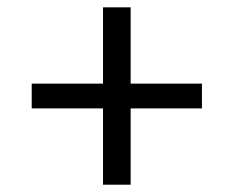

<svg xmlns="http://www.w3.org/2000/svg" viewBox="-20 -568 640 526"><path d="M262.2 -62H337.9V-271H533.2V-338.9H337.9V-547.9H262.2V-338.9H66.9V-271H262.2Z"/></svg>

Font: Plexus Sans
Style: Regular
Weight: 400
Version: Version 2.001;PS 002.001;hotconv 1.0.70;makeotf.lib2.5.58329